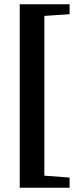

<svg xmlns="http://www.w3.org/2000/svg" viewBox="-20 -718 375 905"><path d="M73 167V-698H308V-651L189 -643V110L308 119V167Z"/></svg>

Font: Manuale
Style: Regular
Weight: 400
Designer: Eduardo Tunni / Pablo Cosgaya
Foundry: Eduardo Tunni / Pablo Cosgaya
Version: Version 1.002